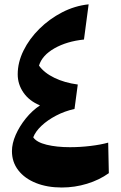

<svg xmlns="http://www.w3.org/2000/svg" viewBox="-20 -833 542 863"><path d="M159.7 -359.4Q111.8 -378.9 85.7 -416.5Q59.6 -454.1 59.6 -499Q59.6 -552.7 85.7 -605.7Q111.8 -658.7 157 -703.4Q202.1 -748 259.3 -777.6Q316.4 -807.1 378.4 -813.5L357.4 -655.3Q280.8 -647.5 225.1 -616Q169.4 -584.5 155.3 -538.1Q178.7 -505.4 224.6 -483.2Q270.5 -460.9 329.6 -453.1L314.9 -343.3Q270.5 -333.5 231.9 -313.2Q193.4 -293 166.5 -267.6Q139.6 -242.2 129.4 -215.8Q144.5 -193.4 189.7 -182.4Q234.9 -171.4 294.4 -171.4Q340.3 -171.4 386.7 -177Q433.1 -182.6 466.3 -191.9L469.2 -54.7Q426.3 -23.9 371.1 -7.1Q315.9 9.8 257.8 9.8Q191.9 9.8 141.4 -10.5Q90.8 -30.8 62.3 -67.6Q33.7 -104.5 33.7 -153.8Q33.7 -188 50.5 -226.6Q67.4 -265.1 95.9 -300.5Q124.5 -335.9 159.7 -359.4Z"/></svg>

Font: Pinar DS2-Bold
Style: Regular
Weight: 700
Designer: Amin Abedi
Version: Version 2.000